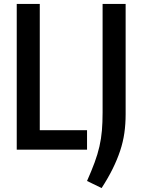

<svg xmlns="http://www.w3.org/2000/svg" viewBox="-20 -760 721 975"><path d="M422 159Q445 107 460.5 65Q476 23 485 -16.5Q494 -56 497.5 -97Q501 -138 501 -189V-740H618V-180Q618 -130 611.5 -84.5Q605 -39 590 6Q575 51 552 97.5Q529 144 496 195ZM65 -740H182V-99H422V0H65Z"/></svg>

Font: Encode Sans Compressed
Style: SemiBold
Weight: 600
Designer: Pablo Impallari, Andres Torresi
Foundry: Pablo Impallari, Andres Torresi
Version: Version 1.000; ttfautohint (v1.00) -l 8 -r 50 -G 200 -x 14 -